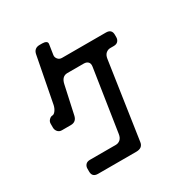

<svg xmlns="http://www.w3.org/2000/svg" viewBox="-167 -750 943 984"><g transform="rotate(-30 304.5 -258.0)"><path d="M98 70Q98 103 132 103H358Q397 103 401 69L468 -383Q471 -404 482.5 -414Q494 -424 509 -424H529Q546 -424 554.5 -433.5Q563 -443 563 -457V-471Q563 -504 529 -504H269Q254 -504 245 -515Q236 -526 238 -539L247 -598Q249 -609 240.5 -614Q232 -619 218 -619H203Q169 -619 163 -585L111 -316Q107 -298 97.5 -285.5Q88 -273 79 -273Q69 -273 59.5 -263.5Q50 -254 50 -241V-218Q50 -204 59 -193.5Q68 -183 83 -183H136Q169 -183 176 -217L212 -382Q221 -423 254 -423H351Q367 -423 376 -414Q385 -405 382 -386L326 -21Q323 0 311.5 10Q300 20 285 20H132Q115 20 106.5 29.5Q98 39 98 53Z"/></g></svg>

Font: WD-XL Lubrifont TC
Style: Regular
Weight: 400
Designer: [WD-XL Lubrifont] Copyright 2020-2022 (c) NightFurySL2001, Skr-ZERO; [ZCOOL QingKe HuangYou] Copyright 2018-2022 (c) The
Version: Version 2.001;hotconv 1.1.1;makeotfexe 2.6.0